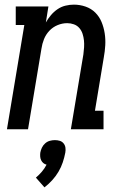

<svg xmlns="http://www.w3.org/2000/svg" viewBox="-20 -558 540 829"><path d="M10 0 85 -450H48V-530H189L178 -461Q187 -477 199.5 -492Q212 -507 228 -518Q244 -529 262.5 -533.5Q281 -538 299 -538Q325 -538 349.5 -529.5Q374 -521 391.5 -503.5Q409 -486 418.5 -463Q428 -440 432 -414.5Q436 -389 434.5 -362.5Q433 -336 428 -309L390 -80H427V0H286L340 -323Q342 -338 343 -353.5Q344 -369 342.5 -383.5Q341 -398 336.5 -412Q332 -426 322.5 -437Q313 -448 299 -453Q285 -458 270 -458Q249 -458 228.5 -449.5Q208 -441 193 -425Q178 -409 170 -389Q162 -369 159 -348L101 0ZM172 251 135 209Q149 197 161 183Q173 169 181 153Q173 151 167 146Q161 141 157.5 133.5Q154 126 153.5 117.5Q153 109 154 101Q156 90 161 79.5Q166 69 175 61Q184 53 195 50Q206 47 217 47Q228 47 238 50Q248 53 254.5 61Q261 69 262.5 79.5Q264 90 262 101Q258 122 251 143Q244 164 232.5 183.5Q221 203 205.5 220Q190 237 172 251Z"/></svg>

Font: Iosevka Slab Medium
Style: Italic
Weight: 500
Italic angle: -9°
Monospace: yes
Designer: Belleve Invis
Foundry: Belleve Invis
Version: Version 11.1.0; ttfautohint (v1.8.3)